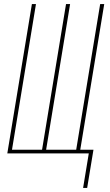

<svg xmlns="http://www.w3.org/2000/svg" viewBox="-20 -755 540 945"><path d="M389 170 417 0H16L137 -735H157L39 -18H187L305 -735H325L207 -18H355L473 -735H493L375 -18H440L409 170Z"/></svg>

Font: Iosevka Term Curly Thin
Style: Italic
Weight: 100
Italic angle: -9°
Designer: Belleve Invis
Foundry: Belleve Invis
Version: Version 32.3.0